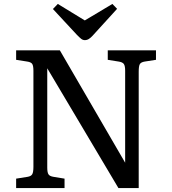

<svg xmlns="http://www.w3.org/2000/svg" viewBox="-20 -956 875 976"><path d="M62 0V-47.9L120.1 -57.1Q138.2 -60.1 144 -70.6Q149.9 -81.1 149.9 -107.9V-596.2Q149.9 -621.1 144 -630.6Q138.2 -640.1 118.2 -643.1L62 -651.9V-700.2H284.2L616.2 -128.9V-137.2V-596.2Q616.2 -621.1 609.6 -630.6Q603 -640.1 583 -643.1L527.8 -651.9V-700.2H772.9V-651.9L715.8 -643.1Q696.8 -640.1 690.9 -630.1Q685.1 -620.1 685.1 -591.8V0H582L220.2 -608.9V-601.1V-104Q220.2 -79.1 226.6 -69.6Q232.9 -60.1 252 -57.1L308.1 -47.9V0ZM411.1 -752Q401.4 -752 392.8 -758.5Q384.3 -765.1 370.1 -779.8L249 -910.2L273.9 -936L411.1 -852.1L551.3 -936L575.2 -911.1L450.2 -773.9Q441.4 -764.2 431.9 -758.1Q422.4 -752 411.1 -752Z"/></svg>

Font: Literata
Style: Regular
Weight: 400
Designer: Latin by Veronika Burian and Jose Scaglione. Greek by Irene Vlachou. Cyrillic by Vera Evstafieva.
Foundry: TypeTogether
Version: Version 3.002